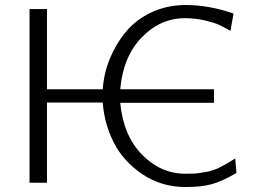

<svg xmlns="http://www.w3.org/2000/svg" viewBox="-20 -731 1019 768"><path d="M98.1 0V-694.8H168V-374H391.1Q395 -436 418.9 -495.1Q442.9 -554.2 482.9 -603Q522.9 -651.9 585.4 -681.4Q647.9 -710.9 723.1 -710.9Q815.9 -710.9 914.1 -676.8L901.9 -607.9Q872.1 -624 855 -632.1Q837.9 -640.1 800 -649.2Q762.2 -658.2 719.2 -658.2Q621.1 -658.2 546.6 -581.1Q472.2 -503.9 460.9 -374H835.9V-319.8H460.9Q473.1 -189 548.1 -112.5Q623 -36.1 721.2 -36.1Q739.3 -36.1 754.2 -36.6Q769 -37.1 783.9 -40Q798.8 -43 807.9 -43.9Q816.9 -44.9 830.6 -50Q844.2 -55.2 849.1 -56.6Q854 -58.1 867.9 -66.2Q881.8 -74.2 884.5 -75.2Q887.2 -76.2 903.1 -86.2Q918.9 -96.2 920.9 -97.2L925.8 -39.1Q868.7 -5.9 827.4 5.6Q786.1 17.1 723.1 17.1Q625 17.1 549.1 -34.4Q473.1 -85.9 435.1 -160.9Q397 -235.8 391.1 -320.8H168V0Z"/></svg>

Font: CMU Bright
Style: Roman
Weight: 500
Version: Version 0.7.0